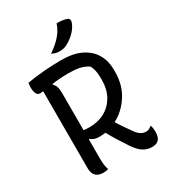

<svg xmlns="http://www.w3.org/2000/svg" viewBox="-224 -1043 1049 1176"><g transform="rotate(-30 300.0 -454.5)"><path d="M196 2Q187 4 179.5 5.5Q172 7 161 7Q90 7 90 -66V-610Q75 -608 68 -608Q35 -608 35 -670Q35 -687 38 -700Q106 -711 165.5 -715.5Q225 -720 279 -720Q365 -720 420.5 -692.5Q476 -665 503.5 -617.5Q531 -570 531 -511V-493Q531 -399 486 -330Q441 -261 374 -227Q390 -202 406.5 -177.5Q423 -153 442 -127Q459 -102 476.5 -91Q494 -80 513 -80Q535 -80 550 -96H556Q559 -85 560.5 -75Q562 -65 562 -53Q562 -13 545 4Q529 20 498 20Q465 20 437 2.5Q409 -15 382 -55Q357 -92 335 -127.5Q313 -163 293 -199Q272 -196 251 -196Q229 -196 215.5 -200.5Q202 -205 191 -215L185 -214V-87Q185 -56 187 -37.5Q189 -19 196 2ZM185 -545V-280Q199 -277 227 -277Q288 -277 335 -303Q382 -329 409 -377Q436 -425 436 -492V-506Q436 -536 431 -558Q426 -580 415 -597Q387 -615 356 -621.5Q325 -628 280 -628Q247 -628 217.5 -626Q188 -624 163 -620L161 -615Q185 -595 185 -545ZM369 -929Q392 -929 408 -927Q424 -925 439 -920Q451 -916 453.5 -906.5Q456 -897 452 -886Q440 -855 415.5 -829.5Q391 -804 357 -785Q332 -771 301 -771Q287 -771 274 -774Q261 -777 247 -785Q294 -817 325 -852Q356 -887 369 -929Z"/></g></svg>

Font: Recursive Sn Csl St
Style: Regular
Weight: 400
Version: Version 1.079;hotconv 1.0.112;makeotfexe 2.5.65598; ttfautoh